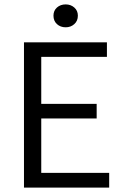

<svg xmlns="http://www.w3.org/2000/svg" viewBox="-20 -848 560 868"><path d="M88.4 0V-656.7H463.4V-590.8H166.5V-378.4H417V-312.5H166.5V-66.4H473.6V0ZM276.9 -724.6Q253.4 -724.6 237.5 -739Q221.7 -753.4 221.7 -777.3Q221.7 -799.8 237.5 -814Q253.4 -828.1 276.9 -828.1Q299.8 -828.1 315.9 -814Q332 -799.8 332 -777.3Q332 -753.4 315.9 -739Q299.8 -724.6 276.9 -724.6Z"/></svg>

Font: Varta Light
Style: Regular
Weight: 400
Version: Version 1.004